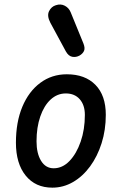

<svg xmlns="http://www.w3.org/2000/svg" viewBox="-20 -838 536 862"><path d="M215 4.5Q139 4.5 95.2 -49.8Q51.5 -104 51.5 -197.5Q51.5 -289.5 80.2 -358.5Q109 -427.5 160.8 -466Q212.5 -504.5 280 -504.5Q362 -504.5 408.5 -457Q455 -409.5 455 -322.5Q455 -254.5 436.2 -195.2Q417.5 -136 384.5 -91Q351.5 -46 308 -20.8Q264.5 4.5 215 4.5ZM221 -82.5Q260.5 -82.5 292 -115.2Q323.5 -148 342.2 -202.2Q361 -256.5 361 -322Q361 -366.5 338 -392.5Q315 -418.5 275.5 -418.5Q237 -418.5 207.2 -391Q177.5 -363.5 160.8 -314.8Q144 -266 144 -203.5Q144 -149 164.5 -115.8Q185 -82.5 221 -82.5ZM337 -588.5Q321.5 -580 304.5 -583Q287.5 -586 275.5 -607.5L206 -736Q190 -767 200.2 -787.8Q210.5 -808.5 230.5 -814.5Q252.5 -822 271 -812.2Q289.5 -802.5 297.5 -782.5L354.5 -643Q363 -621.5 357 -609Q351 -596.5 337 -588.5Z"/></svg>

Font: Edu AU VIC WA NT Hand Medium
Style: Regular
Weight: 500
Version: Version 1.001